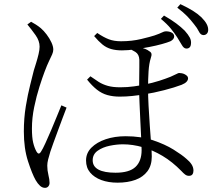

<svg xmlns="http://www.w3.org/2000/svg" viewBox="-20 -848 1040 926"><path d="M547 33Q503 33 469 20.5Q435 8 415 -15.5Q395 -39 395 -74Q395 -110 421 -136Q447 -162 490 -176.5Q533 -191 586 -191Q660 -191 718 -171.5Q776 -152 817 -126.5Q858 -101 879 -82Q895 -69 904 -55Q913 -41 913 -25Q913 -14 908 -7Q903 0 891 0Q881 0 872.5 -6.5Q864 -13 855 -23Q811 -68 764 -96Q717 -124 668.5 -138Q620 -152 573 -152Q543 -152 509 -145Q475 -138 451 -121Q427 -104 427 -75Q427 -45 455 -30Q483 -15 537 -15Q604 -15 633.5 -43Q663 -71 663 -124Q663 -143 661 -180Q659 -217 657 -261.5Q655 -306 653 -349Q651 -392 651 -423Q651 -449 651.5 -475.5Q652 -502 652 -524.5Q652 -547 652 -560Q651 -586 633 -597.5Q615 -609 600 -613L630 -626Q646 -623 658 -619.5Q670 -616 680.5 -612Q691 -608 700 -601Q709 -596 710.5 -588.5Q712 -581 707 -567Q699 -542 696.5 -504.5Q694 -467 694 -420Q694 -386 696.5 -338Q699 -290 702.5 -241.5Q706 -193 709 -153Q712 -113 712 -93Q712 -50 691 -22Q670 6 633 19.5Q596 33 547 33ZM197 58Q184 58 173 48Q162 38 152 21Q135 -9 115 -70.5Q95 -132 95 -214Q95 -278 104.5 -335.5Q114 -393 125.5 -438Q137 -483 143 -508Q148 -524 154.5 -545Q161 -566 166 -587Q171 -608 171 -623Q171 -651 151.5 -678.5Q132 -706 112 -730L130 -743Q141 -737 153 -729.5Q165 -722 177 -712Q191 -700 205 -681.5Q219 -663 228 -643.5Q237 -624 237 -609Q237 -598 231.5 -585.5Q226 -573 216.5 -553.5Q207 -534 195 -502Q185 -476 170.5 -430.5Q156 -385 145 -332Q134 -279 134 -228Q134 -185 140 -160Q146 -135 156 -117Q161 -108 166.5 -107.5Q172 -107 178 -117Q186 -129 199 -157.5Q212 -186 227 -221Q242 -256 255 -288.5Q268 -321 276 -340L301 -329Q293 -309 282 -279Q271 -249 259 -217Q247 -185 237.5 -158.5Q228 -132 223 -117Q216 -95 212 -78.5Q208 -62 208 -49Q208 -26 213.5 -4Q219 18 219 34Q219 44 213 51Q207 58 197 58ZM557 -382Q525 -382 498 -389.5Q471 -397 447.5 -415.5Q424 -434 400 -464L416 -480Q437 -465 456 -453Q475 -441 499.5 -434Q524 -427 560 -427Q595 -427 626.5 -431.5Q658 -436 676 -440Q716 -448 748.5 -458.5Q781 -469 803 -478Q824 -487 832 -491.5Q840 -496 844 -496Q850 -496 857.5 -494.5Q865 -493 871.5 -489.5Q878 -486 882.5 -481.5Q887 -477 887 -470Q887 -462 880 -454Q873 -446 856 -439Q822 -426 771.5 -413Q721 -400 676 -393Q645 -388 616.5 -385Q588 -382 557 -382ZM568 -605Q539 -605 516 -611.5Q493 -618 474 -633.5Q455 -649 434 -674L449 -689Q480 -668 505 -658.5Q530 -649 564 -649Q616 -649 661.5 -660Q707 -671 725 -677Q751 -686 761.5 -691.5Q772 -697 780 -697Q797 -697 808.5 -690.5Q820 -684 820 -672Q820 -665 815 -659Q810 -653 802 -649Q788 -643 761 -635.5Q734 -628 700.5 -621.5Q667 -615 632 -610Q597 -605 568 -605ZM877 -614Q866 -615 857 -631Q848 -647 834 -669Q821 -689 803.5 -710.5Q786 -732 756 -757L771 -773Q806 -753 830 -735Q854 -717 871 -700Q888 -681 895.5 -666.5Q903 -652 901 -636Q900 -624 893.5 -618.5Q887 -613 877 -614ZM959 -679Q947 -680 939 -696.5Q931 -713 916 -731Q900 -752 882.5 -770Q865 -788 835 -811L850 -828Q886 -811 909.5 -796.5Q933 -782 951 -765Q969 -747 977 -731.5Q985 -716 984 -701Q983 -690 976 -684Q969 -678 959 -679Z"/></svg>

Font: Noto Serif JP ExtraLight Light
Style: Regular
Weight: 300
Version: Version 2.003-H1;hotconv 1.1.1;makeotfexe 2.6.0